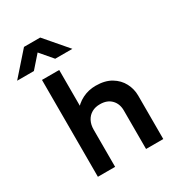

<svg xmlns="http://www.w3.org/2000/svg" viewBox="-288 -1099 1138 1236"><g transform="rotate(-30 281.0 -481.0)"><path d="M74 0V-720H202V-394.5L175.5 -424.5Q208.5 -469 254.5 -492Q300.5 -515 353.5 -515Q422.5 -515 468.2 -487.5Q514 -460 537 -416Q560 -372 560 -323V0H432V-286.5Q432 -336 401.8 -367Q371.5 -398 319 -398Q284 -398.5 257.5 -383.5Q231 -368.5 216.5 -340.8Q202 -313 202 -276V0ZM-67 -795.5 80 -962H200.5L343.5 -795.5H216L138 -887L57.5 -795.5Z"/></g></svg>

Font: Geologica Medium
Style: Regular
Weight: 500
Designer: Sindre Bremnes, Frode Helland
Foundry: Monokrom Skriftforlag AS
Version: Version 1.010;gftools[0.9.28]